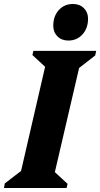

<svg xmlns="http://www.w3.org/2000/svg" viewBox="-47 -946 504 966"><path d="M-27 0 -23 -23 59 -86 180 -610 116 -669 121 -690H437L432 -667L351 -604L229 -80L293 -21L288 0ZM297 -742Q263 -742 242 -763Q221 -784 221 -816Q221 -865 249 -895.5Q277 -926 320 -926Q354 -926 375 -905Q396 -884 396 -852Q396 -804 368 -773Q340 -742 297 -742Z"/></svg>

Font: Platypi
Style: Bold Italic
Weight: 700
Italic angle: -13°
Designer: David Sargent
Foundry: Bolt Cutter Type
Version: Version 1.200; ttfautohint (v1.8.4.7-5d5b)